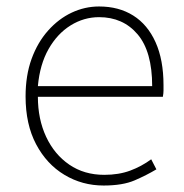

<svg xmlns="http://www.w3.org/2000/svg" viewBox="-20 -560 567 593"><path d="M300 13Q234 13 179 -20Q124 -53 91.5 -114.5Q59 -176 59 -262Q59 -327 77.5 -378Q96 -429 128.5 -465.5Q161 -502 201.5 -521Q242 -540 286 -540Q347 -540 391.5 -512Q436 -484 460.5 -429.5Q485 -375 485 -297Q485 -289 485 -280.5Q485 -272 483 -261H97Q97 -192 122.5 -137.5Q148 -83 194 -51.5Q240 -20 302 -20Q347 -20 382 -33Q417 -46 447 -68L463 -37Q433 -19 396 -3Q359 13 300 13ZM97 -294H450Q450 -401 405 -454Q360 -507 286 -507Q239 -507 198 -481.5Q157 -456 130 -408.5Q103 -361 97 -294Z"/></svg>

Font: Noto Sans SC Thin Thin
Style: Regular
Weight: 250
Version: Version 2.004-H2;hotconv 1.0.118;makeotfexe 2.5.65603